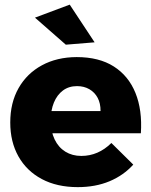

<svg xmlns="http://www.w3.org/2000/svg" viewBox="-20 -789 643 816"><path d="M407.3 -317.1Q407.6 -349.6 395.1 -373.1Q382.6 -396.6 359.9 -409.8Q337.1 -423 307.3 -423Q272.4 -423 247.5 -404.4Q222.6 -385.9 209.1 -353.2Q195.7 -320.6 195.7 -278.4Q195.7 -230.6 212.1 -196.6Q228.4 -162.6 257.8 -144.4Q287.1 -126.3 325.7 -126.3Q397.6 -126.3 453.4 -181.3L546.4 -89.4Q505.1 -43.6 445.4 -18.6Q385.7 6.3 310.4 6.3Q222.1 6.3 157.7 -28Q93.3 -62.3 58.4 -124.2Q23.6 -186.1 23.6 -268.4Q23.6 -352.4 59 -414.6Q94.4 -476.9 158 -511.4Q221.6 -546 305.7 -546.4Q400.9 -546.4 463.6 -506.5Q526.3 -466.6 555.7 -394Q585.1 -321.4 578.7 -222.6H171.4V-317.1ZM276.3 -769.3 382.1 -609.1 259.7 -599.1 128.6 -714Z"/></svg>

Font: Alexandria
Style: Regular
Weight: 400
Designer: Mohamed Gaber
Foundry: Kief Type Foundry
Version: Version 5.100